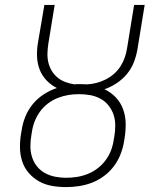

<svg xmlns="http://www.w3.org/2000/svg" viewBox="-20 -755 640 783"><path d="M249 8Q220 8 191.5 3Q163 -2 139 -15.5Q115 -29 97 -50Q79 -71 70.5 -97Q62 -123 61.5 -152.5Q61 -182 66 -211L68 -222Q72 -251 83 -278.5Q94 -306 113 -329.5Q132 -353 158 -370Q184 -387 212 -396Q188 -408 169.5 -427.5Q151 -447 141.5 -472Q132 -497 131 -525.5Q130 -554 135 -582L161 -735H203L177 -576Q174 -556 173.5 -536.5Q173 -517 177.5 -499Q182 -481 191.5 -465.5Q201 -450 215 -438.5Q229 -427 246.5 -420.5Q264 -414 283 -411Q288 -412 294 -412Q300 -412 305 -412Q313 -412 321 -411.5Q329 -411 336 -411Q355 -412 374 -417Q393 -422 411 -431Q429 -440 444.5 -453.5Q460 -467 471 -484Q482 -501 488.5 -519.5Q495 -538 498 -557L527 -735H570L540 -551Q535 -524 525 -499Q515 -474 497 -452.5Q479 -431 455.5 -415.5Q432 -400 406 -391Q432 -379 452 -358Q472 -337 482 -309.5Q492 -282 492.5 -251.5Q493 -221 488 -191L486 -179Q482 -153 472 -127Q462 -101 445 -78Q428 -55 404.5 -37.5Q381 -20 355 -10Q329 0 302 4Q275 8 249 8ZM249 -30Q272 -30 294 -33.5Q316 -37 337.5 -45.5Q359 -54 378 -68.5Q397 -83 411 -102Q425 -121 433 -142.5Q441 -164 444 -186L446 -197Q450 -220 450 -243.5Q450 -267 443 -287.5Q436 -308 422.5 -325Q409 -342 389.5 -352.5Q370 -363 348 -367Q326 -371 302 -371Q280 -371 258.5 -367.5Q237 -364 215.5 -355.5Q194 -347 175 -332.5Q156 -318 142.5 -299Q129 -280 121 -259Q113 -238 110 -216L108 -204Q104 -181 104 -158.5Q104 -136 110.5 -115Q117 -94 130.5 -77Q144 -60 163 -49.5Q182 -39 204 -34.5Q226 -30 249 -30Z"/></svg>

Font: Iosevka Curly XLtEx
Style: Italic
Weight: 200
Width: 7
Italic angle: -9°
Monospace: yes
Designer: Belleve Invis
Foundry: Belleve Invis
Version: Version 11.1.0; ttfautohint (v1.8.3)